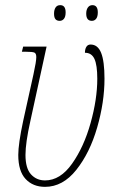

<svg xmlns="http://www.w3.org/2000/svg" viewBox="-20 -717 458 746"><path d="M51 -115Q51 -158 70 -247L110 -428Q121 -478 121 -495Q121 -509 114 -512.5Q107 -516 79 -516H65L70 -536H161L98 -247Q79 -162 79 -115Q79 -63 100.5 -39.5Q122 -16 155 -16Q214 -16 260 -81Q306 -146 332 -239Q358 -332 358 -411Q358 -464 347 -488Q336 -512 310 -512Q310 -526 315.5 -535Q321 -544 332 -544Q360 -544 373 -511.5Q386 -479 386 -411Q386 -320 357.5 -221.5Q329 -123 276.5 -57Q224 9 155 9Q108 9 79.5 -21.5Q51 -52 51 -115ZM190 -664Q190 -679 196 -688Q202 -697 214 -697Q235 -697 235 -669Q235 -652 228.5 -644Q222 -636 212 -636Q201 -636 195.5 -642.5Q190 -649 190 -664ZM315 -664Q315 -679 321.5 -688Q328 -697 339 -697Q360 -697 360 -669Q360 -652 353.5 -644Q347 -636 337 -636Q315 -636 315 -664Z"/></svg>

Font: Noto Serif CondThin
Style: Italic
Weight: 250
Width: 3
Italic angle: -12°
Designer: Monotype Design Team
Foundry: Monotype Imaging Inc.
Version: Version 1.001